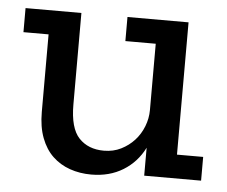

<svg xmlns="http://www.w3.org/2000/svg" viewBox="-41 -493 649 548"><g transform="rotate(5 284.0 -218.5)"><path d="M390 0V-80Q369 -38 330 -14Q291 10 239 10Q206 10 177.5 0Q149 -10 128 -30Q107 -50 95 -81.5Q83 -113 83 -156V-378H11V-447H171V-185Q171 -117 197.5 -89Q224 -61 269 -61Q296 -61 318 -72Q340 -83 356 -100.5Q372 -118 381 -141Q390 -164 390 -188V-378H303V-447H478V-68H553V0Z"/></g></svg>

Font: Zilla Slab Medium
Style: Regular
Weight: 500
Designer: Typotheque.com
Foundry: Typotheque type foundry
Version: Version 1.1; 2017